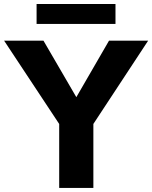

<svg xmlns="http://www.w3.org/2000/svg" viewBox="-24 -921 746 941"><path d="M155.3 -901.4V-803.7H542V-901.4ZM350.1 -444.8 189 -721.7H-3.9L266.1 -313.5V0H433.6V-313.5L702.1 -721.7H510.3Z"/></svg>

Font: Estedad ExtraBold
Style: Regular
Weight: 800
Designer: Amin Abedi
Version: Version 7.3